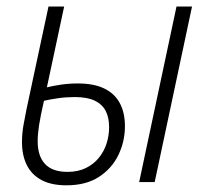

<svg xmlns="http://www.w3.org/2000/svg" viewBox="-20 -550 623 580"><path d="M180.7 9.8Q134.8 9.8 105 -6.3Q75.2 -22.5 60.8 -51.8Q46.4 -81.1 46.4 -120.6Q46.4 -145 50.5 -169.7Q54.7 -194.3 59.6 -217.8L126.5 -530.3H173.8L121.6 -286.1Q138.7 -290.5 163.6 -294.2Q188.5 -297.9 215.3 -297.9Q263.7 -297.9 295.2 -282.5Q326.7 -267.1 342 -238.3Q357.4 -209.5 357.4 -168.9Q357.4 -123 337.9 -82.3Q318.4 -41.5 279.3 -15.9Q240.2 9.8 180.7 9.8ZM184.1 -30.8Q215.8 -30.8 239.5 -42.5Q263.2 -54.2 278.8 -73.5Q294.4 -92.8 302 -116.7Q309.6 -140.6 309.6 -166Q309.6 -195.8 298.8 -215.8Q288.1 -235.8 265.4 -246.3Q242.7 -256.8 205.6 -256.8Q179.7 -256.8 156.2 -253.4Q132.8 -250 112.8 -245.6Q102.1 -198.2 97.9 -171.1Q93.8 -144 93.8 -123.5Q93.8 -78.6 116 -54.7Q138.2 -30.8 184.1 -30.8ZM400.4 0 513.2 -530.3H560.1L447.3 0Z"/></svg>

Font: Open Sans SemiCondensed Light
Style: Italic
Weight: 300
Width: 4
Italic angle: -12°
Designer: Monotype Design Team
Foundry: Monotype Imaging Inc.
Version: Version 3.000